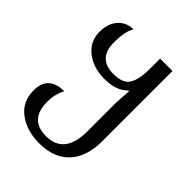

<svg xmlns="http://www.w3.org/2000/svg" viewBox="-222 -666 1031 1031"><g transform="rotate(45 293.5 -150.5)"><path d="M258 245Q368 245 428.5 180.5Q489 116 489 -2V-536H395V-456Q395 -382 372.5 -341Q350 -300 276 -300Q158 -300 158 -422Q158 -507 183 -546Q130 -546 96.5 -508.5Q63 -471 63 -407Q63 -336 119 -291.5Q175 -247 261 -247Q350 -247 395 -294H401Q395 -208 395 -194V16Q395 192 256 192Q130 192 130 56Q130 -1 155 -48Q35 -48 35 65Q35 150 98.5 197.5Q162 245 258 245Z"/></g></svg>

Font: Noto Serif Georgian
Style: Regular
Weight: 400
Designer: Monotype Design Team
Foundry: Monotype Imaging Inc.
Version: Version 1.901